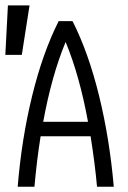

<svg xmlns="http://www.w3.org/2000/svg" viewBox="-30 -708 487 728"><path d="M313.5 -191.4H124Q109.4 -99.6 100.6 0H37.1Q51.8 -180.7 91.8 -344.2Q131.8 -507.8 192.4 -627.9H245.1Q305.7 -507.8 345.7 -344.7Q385.7 -181.6 401.4 0H337.9Q330.1 -86.9 313.5 -191.4ZM303.7 -246.1Q271.5 -421.9 218.8 -548.8Q166 -421.9 133.8 -246.1ZM82 -687.5 52.7 -500H-9.8L0 -687.5Z"/></svg>

Font: Sudo Light
Style: Regular
Weight: 300
Monospace: yes
Designer: Jens Kutilek
Foundry: Jens Kutilek
Version: Version 0.040